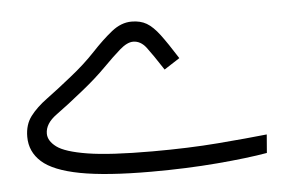

<svg xmlns="http://www.w3.org/2000/svg" viewBox="-36 -390 657 437"><g transform="rotate(-5 293.0 -171.0)"><path d="M293.5 1.5Q191.4 1.5 131.1 -10Q70.8 -21.5 44.9 -44.7Q19 -67.9 19 -102.1Q19 -129.9 33.2 -148.7Q47.4 -167.5 72 -185.5Q96.7 -203.6 128.9 -229.5Q161.6 -255.4 186 -281.5Q210.4 -307.6 232.4 -325.2Q254.4 -342.8 278.3 -342.8Q298.3 -342.8 312.5 -334.5Q326.7 -326.2 341.8 -306.2Q356.9 -286.1 379.4 -250.5L343.8 -227.5Q320.3 -263.7 307.6 -280.3Q294.9 -296.9 277.8 -296.9Q264.2 -296.9 247.1 -282Q230 -267.1 207.3 -244.1Q184.6 -221.2 154.3 -196.8Q116.2 -166 90.1 -147.2Q64 -128.4 64 -105.5Q64 -88.9 82.5 -75Q101.1 -61 152.1 -52.7Q203.1 -44.4 300.3 -44.4Q382.8 -44.4 450.2 -49.8Q517.6 -55.2 562.5 -60.1L559.1 -18.1Q514.6 -10.3 444.6 -4.4Q374.5 1.5 293.5 1.5Z"/></g></svg>

Font: Cascadia Mono ExtraLight
Style: Regular
Weight: 200
Monospace: yes
Designer: Aaron Bell
Foundry: Saja Typeworks
Version: Version 2404.023; ttfautohint (v1.8.4)